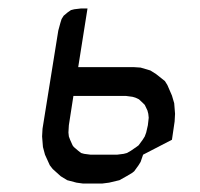

<svg xmlns="http://www.w3.org/2000/svg" viewBox="-20 -432 471 452"><path d="M79.1 -110.8 80.1 -128.9 117.2 -359.9 122.1 -377.9 125 -387.2 129.9 -395 139.2 -402.8 147 -408.2 154.8 -410.2 170.9 -412.1H186L164.1 -273.9H295.9L311 -272.9L334 -266.1L347.2 -257.8L368.2 -241.2L374 -231.9L384.8 -207L390.1 -189L392.1 -164.1L391.1 -146L384.8 -103L316.9 -67.9L311 -50.8L306.2 -43L295.9 -28.8L291 -24.9L277.8 -17.1L261.2 -7.8L236.8 -2L221.2 0H174.8L160.2 -2L138.2 -7.8L123 -17.1L104 -34.2L97.2 -43L85.9 -67.9L81.1 -85.9ZM141.1 -120.1 142.1 -110.8 145 -103 150.9 -89.8 153.8 -85.9 164.1 -77.1 170.9 -71.8 178.2 -69.8 192.9 -67.9H255.9L271 -69.8L278.8 -71.8L288.1 -77.1L300.8 -85.9L306.2 -89.8L315.9 -103L320.8 -110.8L324.2 -120.1L328.1 -137.2L330.1 -154.8L329.1 -164.1L327.1 -171.9L320.8 -185.1L316.9 -189L307.1 -198.2L298.8 -202.1L292 -204.1L276.9 -206.1H152.8L142.1 -137.2Z"/></svg>

Font: Petahja
Style: Italic
Weight: 400
Designer: T. Christopher White
Version: Version 1.1